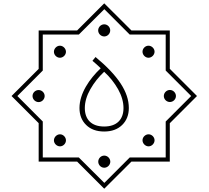

<svg xmlns="http://www.w3.org/2000/svg" viewBox="-20 -870 1243 1144"><path d="M439.5 -688.5H210.4V-459.5L48.8 -297.9L210.4 -136.2V92.8H439.5L601.1 254.4L763.2 92.8H991.7V-135.7L1153.8 -297.9L991.7 -460V-688.5H763.2L601.1 -850.1ZM752.9 -664.1H967.3V-449.7L1119.1 -297.9L967.3 -146V68.4H752.9L601.6 219.7L449.7 68.4H234.9V-146L83.5 -297.9L234.9 -449.7V-664.1H449.7L601.6 -815.4ZM601.1 -725.1C581.5 -725.1 564.9 -708.5 564.9 -689C564.9 -669.4 581.5 -652.8 601.1 -652.8C620.6 -652.8 636.7 -669.4 636.7 -689C636.7 -708.5 620.6 -725.1 601.1 -725.1ZM336.9 -597.7C317.9 -597.7 301.3 -580.6 301.3 -561.5C301.3 -542.5 317.9 -525.9 336.9 -525.9C356 -525.9 373 -542.5 373 -561.5C373 -580.6 356 -597.7 336.9 -597.7ZM864.7 -597.7C845.7 -597.7 829.1 -581.1 829.1 -562C829.1 -543 845.7 -525.9 864.7 -525.9C883.8 -525.9 900.9 -543 900.9 -562C900.9 -581.1 883.8 -597.7 864.7 -597.7ZM600.6 -86.4C646 -86.4 681.6 -99.6 708 -125.5C734.4 -151.4 747.6 -185.1 747.6 -226.6C747.6 -321.8 684.1 -418.5 549.3 -530.3L530.8 -507.8C547.9 -493.7 564 -479 580.1 -463.4C512.7 -399.9 453.6 -313 453.6 -226.6C453.6 -185.1 466.8 -151.4 493.2 -125.5C519.5 -99.6 555.2 -86.4 600.6 -86.4ZM600.6 -116.2C523.9 -116.2 485.4 -159.2 485.4 -226.1C485.4 -262.7 496.6 -300.3 518.6 -338.9C540.5 -377.4 567.9 -411.6 600.6 -442.4C634.3 -411.6 661.6 -377 683.6 -338.4C705.1 -299.8 715.8 -262.2 715.8 -226.1C715.8 -159.2 677.2 -116.2 600.6 -116.2ZM992.2 -334C972.7 -334 956.1 -317.4 956.1 -297.9C956.1 -278.3 972.7 -262.2 992.2 -262.2C1011.7 -262.2 1028.3 -278.3 1028.3 -297.9C1028.3 -317.4 1011.7 -334 992.2 -334ZM210 -333.5C190.4 -333.5 173.8 -317.4 173.8 -297.9C173.8 -278.3 190.4 -261.7 210 -261.7C229.5 -261.7 246.1 -278.3 246.1 -297.9C246.1 -317.4 229.5 -333.5 210 -333.5ZM865.2 -69.8C846.2 -69.8 829.1 -53.2 829.1 -34.2C829.1 -15.1 846.2 2 865.2 2C884.3 2 900.9 -15.1 900.9 -34.2C900.9 -53.2 884.3 -69.8 865.2 -69.8ZM337.4 -69.8C318.4 -69.8 301.3 -52.7 301.3 -33.7C301.3 -14.6 318.4 2 337.4 2C356.4 2 373 -14.6 373 -33.7C373 -52.7 356.4 -69.8 337.4 -69.8ZM601.1 57.1C581.5 57.1 565.4 73.7 565.4 93.3C565.4 112.8 581.5 129.4 601.1 129.4C620.6 129.4 637.2 112.8 637.2 93.3C637.2 73.7 620.6 57.1 601.1 57.1Z"/></svg>

Font: Estedad Thin
Style: Regular
Weight: 100
Designer: Amin Abedi
Version: Version 7.3